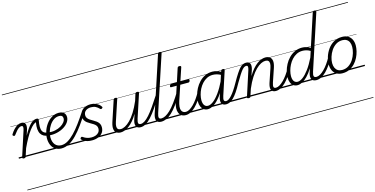

<svg xmlns="http://www.w3.org/2000/svg" viewBox="-129 -1721 5717 2926"><g transform="rotate(-15 2729.0 -257.5)"><path d="M76 15Q64 15 56.5 10Q49 5 52 -6L180 -401Q191 -436 187.5 -453Q184 -470 164 -470Q146 -470 126 -457.5Q106 -445 85 -421.5Q64 -398 40 -365Q34 -356 27.5 -354.5Q21 -353 10 -358Q-1 -364 -1.5 -372Q-2 -380 3 -387Q26 -424 53.5 -453.5Q81 -483 111.5 -500.5Q142 -518 174 -518Q198 -518 213.5 -510Q229 -502 236 -486.5Q243 -471 242.5 -449.5Q242 -428 235 -402L205 -308Q239 -370 268 -411Q297 -452 322.5 -475.5Q348 -499 370.5 -509Q393 -519 412 -519Q424 -519 428.5 -511.5Q433 -504 431.5 -494Q430 -484 422 -477Q414 -470 402 -470Q380 -470 352 -447Q324 -424 290.5 -380.5Q257 -337 221 -273Q185 -209 147 -127L107 -4Q104 6 97.5 10.5Q91 15 76 15ZM0 490H404V500H0ZM0 -20H404V0H0ZM0 -505H404V-500H0ZM0 -1010H404V-1000H0Z M516 -226Q482 -230 454 -245Q426 -260 408.5 -288.5Q391 -317 386.5 -362Q382 -407 394 -471L413 -519Q430 -519 438.5 -513.5Q447 -508 444 -492Q432 -429 432.5 -387.5Q433 -346 444 -322.5Q455 -299 475.5 -287.5Q496 -276 525 -272Q535 -271 540 -263.5Q545 -256 544 -247Q543 -238 536.5 -231.5Q530 -225 516 -226ZM404 490H429V500H404ZM404 -20H429V0H404ZM404 -505H429V-500H404ZM404 -1010H429V-1000H404Z M533 -270Q592 -263 643 -273.5Q694 -284 733.5 -307Q773 -330 795 -359.5Q817 -389 817 -418Q817 -443 802.5 -456.5Q788 -470 759 -470Q711 -470 672 -443Q633 -416 605 -373Q577 -330 562 -282Q547 -234 547 -191Q547 -153 556.5 -123Q566 -93 583 -73Q600 -53 625 -42Q650 -31 681 -31Q691 -31 694.5 -23.5Q698 -16 696 -6.5Q694 3 688 10Q682 17 672 17Q613 17 572.5 -10Q532 -37 512 -83.5Q492 -130 492 -187Q492 -240 511 -298.5Q530 -357 566 -406.5Q602 -456 652.5 -487.5Q703 -519 766 -519Q804 -519 827.5 -506Q851 -493 862 -471.5Q873 -450 873 -425Q873 -383 846 -344Q819 -305 771 -275.5Q723 -246 660.5 -231.5Q598 -217 529 -224ZM429 490H917V500H429ZM429 -20H917V0H429ZM429 -505H917V-500H429ZM429 -1010H917V-1000H429Z M670 17Q661 17 656.5 10Q652 3 653.5 -7Q655 -17 661.5 -24Q668 -31 679 -31Q731 -31 782.5 -61.5Q834 -92 887.5 -147Q941 -202 995.5 -276Q1050 -350 1107 -437Q1112 -446 1122.5 -445Q1133 -444 1140 -437.5Q1147 -431 1142 -422Q1084 -329 1026.5 -249Q969 -169 911 -109Q853 -49 793 -16Q733 17 670 17ZM916 490H966V500H916ZM916 -20H966V0H916ZM916 -505H966V-500H916ZM916 -1010H966V-1000H916Z M1152 19Q1111 19 1081 11.5Q1051 4 1030 -8.5Q1009 -21 994 -34Q986 -41 986 -49Q986 -57 993 -65Q1001 -74 1008.5 -74.5Q1016 -75 1025 -68Q1053 -48 1085.5 -37.5Q1118 -27 1154 -27Q1192 -27 1222.5 -38.5Q1253 -50 1271 -73.5Q1289 -97 1289 -132Q1289 -159 1275 -178Q1261 -197 1238.5 -211.5Q1216 -226 1190.5 -240Q1165 -254 1142.5 -271Q1120 -288 1106 -312Q1092 -336 1092 -371Q1092 -416 1114 -449Q1136 -482 1176 -500.5Q1216 -519 1267 -519Q1309 -519 1341.5 -506Q1374 -493 1395.5 -475Q1417 -457 1427 -440Q1433 -431 1432 -425.5Q1431 -420 1420 -412Q1412 -406 1405 -406.5Q1398 -407 1391 -414Q1365 -442 1335.5 -457.5Q1306 -473 1262 -473Q1211 -473 1178.5 -447.5Q1146 -422 1146 -376Q1146 -349 1160.5 -330.5Q1175 -312 1197.5 -297Q1220 -282 1245.5 -268Q1271 -254 1293.5 -237Q1316 -220 1330.5 -196.5Q1345 -173 1345 -139Q1345 -86 1318.5 -51Q1292 -16 1248 1.5Q1204 19 1152 19ZM967 490H1446V500H967ZM967 -20H1446V0H967ZM967 -505H1446V-500H967ZM967 -1010H1446V-1000H967Z M1605 15Q1564 15 1537.5 -4Q1511 -23 1505 -63.5Q1499 -104 1519 -168L1627 -494Q1632 -506 1638 -510.5Q1644 -515 1658 -515Q1674 -515 1680 -509Q1686 -503 1682 -491L1573 -162Q1559 -121 1559 -92Q1559 -63 1573.5 -48.5Q1588 -34 1618 -34Q1649 -34 1687 -53.5Q1725 -73 1767.5 -115.5Q1810 -158 1853 -226Q1896 -294 1938 -392L1971 -497Q1976 -509 1982 -513Q1988 -517 2002 -517Q2018 -517 2024.5 -511.5Q2031 -506 2027 -494L1905 -123Q1889 -74 1894.5 -52.5Q1900 -31 1933 -31Q1943 -31 1947 -23.5Q1951 -16 1949.5 -7Q1948 2 1940.5 9.5Q1933 17 1919 17Q1892 17 1874.5 8Q1857 -1 1848.5 -17.5Q1840 -34 1840 -57.5Q1840 -81 1848 -109L1879 -206Q1844 -145 1807 -102.5Q1770 -60 1734 -34Q1698 -8 1665 3.5Q1632 15 1605 15ZM1416 490H2087V500H1416ZM1416 -20H2087V0H1416ZM1416 -505H2087V-500H1416ZM1416 -1010H2087V-1000H1416Z M1918 17Q1908 17 1903 9.5Q1898 2 1899.5 -7Q1901 -16 1909.5 -23.5Q1918 -31 1933 -31Q1961 -31 1994.5 -52.5Q2028 -74 2069 -120Q2110 -166 2161 -239Q2212 -312 2278 -415Q2284 -426 2293 -424.5Q2302 -423 2307 -415Q2312 -407 2306 -398Q2240 -287 2186 -208Q2132 -129 2086.5 -79.5Q2041 -30 2000 -6.5Q1959 17 1918 17ZM2086 490V500ZM2086 -20V0ZM2086 -505V-500ZM2086 -1010V-1000Z M2244 17Q2215 17 2196.5 7Q2178 -3 2170 -21.5Q2162 -40 2163.5 -66.5Q2165 -93 2175 -125L2461 -994Q2465 -1006 2471.5 -1010.5Q2478 -1015 2492 -1015Q2508 -1015 2514 -1009Q2520 -1003 2516 -991L2230 -124Q2214 -75 2219.5 -53Q2225 -31 2258 -31Q2268 -31 2272.5 -23.5Q2277 -16 2275.5 -7Q2274 2 2266 9.5Q2258 17 2244 17ZM2087 490H2411V500H2087ZM2087 -20H2411V0H2087ZM2087 -505H2411V-500H2087ZM2087 -1010H2411V-1000H2087Z M2243 17Q2233 17 2228 9.5Q2223 2 2224.5 -7Q2226 -16 2234.5 -23.5Q2243 -31 2258 -31Q2287 -31 2322.5 -49Q2358 -67 2399 -106Q2440 -145 2488 -209.5Q2536 -274 2592 -367Q2599 -378 2608 -377Q2617 -376 2621.5 -367.5Q2626 -359 2620 -348Q2560 -244 2509 -174Q2458 -104 2413 -62Q2368 -20 2326 -1.5Q2284 17 2243 17ZM2411 490V500ZM2411 -20V0ZM2411 -505V-500ZM2411 -1010V-1000Z M2632 17Q2590 17 2563.5 -1Q2537 -19 2524 -50.5Q2511 -82 2513.5 -125Q2516 -168 2533 -219L2610 -452H2523Q2512 -452 2509.5 -458.5Q2507 -465 2511 -477Q2515 -489 2521 -494.5Q2527 -500 2537 -500H2626L2694 -709Q2698 -721 2704.5 -725.5Q2711 -730 2725 -730Q2742 -730 2748 -724Q2754 -718 2750 -706L2681 -500H2808Q2819 -500 2821 -494Q2823 -488 2820 -476Q2816 -463 2810 -457.5Q2804 -452 2793 -452H2666L2588 -219Q2572 -168 2569 -132.5Q2566 -97 2575 -74.5Q2584 -52 2602 -41.5Q2620 -31 2643 -31Q2653 -31 2658 -23.5Q2663 -16 2662 -7Q2661 2 2653.5 9.5Q2646 17 2632 17ZM2411 490H2799V500H2411ZM2411 -20H2799V0H2411ZM2411 -505H2799V-500H2411ZM2411 -1010H2799V-1000H2411Z M2630 17Q2620 17 2615 9.5Q2610 2 2611.5 -7Q2613 -16 2621.5 -23.5Q2630 -31 2645 -31Q2672 -31 2703.5 -49.5Q2735 -68 2768 -101Q2801 -134 2833 -179Q2865 -224 2894 -277Q2899 -287 2908 -286Q2917 -285 2923 -278.5Q2929 -272 2925 -262Q2894 -200 2858.5 -149Q2823 -98 2785.5 -61Q2748 -24 2709 -3.5Q2670 17 2630 17ZM2798 490V500ZM2798 -20V0ZM2798 -505V-500ZM2798 -1010V-1000Z M2978 17Q2942 17 2915.5 -1.5Q2889 -20 2874 -54.5Q2859 -89 2859 -136Q2859 -180 2873 -232Q2887 -284 2913.5 -334.5Q2940 -385 2980 -427Q3020 -469 3072 -494Q3124 -519 3188 -519Q3225 -519 3264.5 -506Q3304 -493 3336 -470L3323 -427Q3280 -453 3245.5 -461.5Q3211 -470 3181 -470Q3131 -470 3089 -448.5Q3047 -427 3014.5 -391.5Q2982 -356 2960 -312.5Q2938 -269 2927 -224.5Q2916 -180 2916 -141Q2916 -109 2924.5 -84.5Q2933 -60 2950 -46.5Q2967 -33 2992 -33Q3031 -33 3078 -68.5Q3125 -104 3177 -176Q3229 -248 3281 -356L3297 -318Q3240 -199 3184 -125Q3128 -51 3076 -17Q3024 17 2978 17ZM3266 17Q3239 17 3221.5 7Q3204 -3 3196 -21.5Q3188 -40 3189.5 -65Q3191 -90 3201 -121L3323 -494Q3327 -506 3334 -510.5Q3341 -515 3354 -515Q3371 -515 3376.5 -508Q3382 -501 3377 -489L3256 -120Q3240 -72 3246 -51.5Q3252 -31 3280 -31Q3290 -31 3294 -23.5Q3298 -16 3296.5 -7Q3295 2 3287.5 9.5Q3280 17 3266 17ZM2799 490H3434V500H2799ZM2799 -20H3434V0H2799ZM2799 -505H3434V-500H2799ZM2799 -1010H3434V-1000H2799Z M3267 17Q3256 17 3252 9.5Q3248 2 3250.5 -7Q3253 -16 3261 -23.5Q3269 -31 3281 -31Q3298 -31 3319.5 -44.5Q3341 -58 3366 -85.5Q3391 -113 3421 -157Q3451 -201 3485 -262Q3531 -344 3564.5 -394.5Q3598 -445 3623.5 -472Q3649 -499 3672.5 -508.5Q3696 -518 3721 -518Q3731 -518 3733.5 -510.5Q3736 -503 3733 -494Q3730 -485 3724 -477.5Q3718 -470 3711 -470Q3696 -470 3680.5 -462Q3665 -454 3645.5 -431.5Q3626 -409 3597.5 -365Q3569 -321 3528 -250Q3486 -173 3450.5 -121Q3415 -69 3384 -39Q3353 -9 3324.5 4Q3296 17 3267 17ZM3434 490H3534V500H3434ZM3434 -20H3534V0H3434ZM3434 -505H3534V-500H3434ZM3434 -1010H3534V-1000H3434Z M4050 17Q4023 17 4005.5 7Q3988 -3 3980 -21.5Q3972 -40 3974 -66Q3976 -92 3986 -124L4060 -343Q4074 -384 4073.5 -412Q4073 -440 4058 -454.5Q4043 -469 4012 -469Q3980 -469 3941.5 -450Q3903 -431 3860.5 -389Q3818 -347 3774.5 -280Q3731 -213 3690 -116L3653 -4Q3651 6 3644.5 10.5Q3638 15 3623 15Q3611 15 3603 10Q3595 5 3599 -6L3727 -401Q3738 -436 3734.5 -453Q3731 -470 3710 -470Q3700 -470 3695.5 -477.5Q3691 -485 3692.5 -494Q3694 -503 3701.5 -510.5Q3709 -518 3721 -518Q3745 -518 3760.5 -509.5Q3776 -501 3783 -485.5Q3790 -470 3789.5 -448Q3789 -426 3782 -400L3749 -299Q3785 -360 3821.5 -402Q3858 -444 3893.5 -470Q3929 -496 3962.5 -507.5Q3996 -519 4024 -519Q4066 -519 4093.5 -499.5Q4121 -480 4127 -439Q4133 -398 4112 -334L4040 -122Q4024 -74 4029 -52.5Q4034 -31 4065 -31Q4074 -31 4078 -23.5Q4082 -16 4080.5 -7Q4079 2 4071.5 9.5Q4064 17 4050 17ZM3534 490H4218V500H3534ZM3534 -20H4218V0H3534ZM3534 -505H4218V-500H3534ZM3534 -1010H4218V-1000H3534Z M4050 17Q4040 17 4035 9.5Q4030 2 4031.5 -7Q4033 -16 4041.5 -23.5Q4050 -31 4065 -31Q4092 -31 4123.5 -49.5Q4155 -68 4188 -101Q4221 -134 4253 -179Q4285 -224 4314 -277Q4319 -287 4328 -286Q4337 -285 4343 -278.5Q4349 -272 4345 -262Q4314 -200 4278.5 -149Q4243 -98 4205.5 -61Q4168 -24 4129 -3.5Q4090 17 4050 17ZM4218 490V500ZM4218 -20V0ZM4218 -505V-500ZM4218 -1010V-1000Z M4393 17Q4357 17 4330 -1.5Q4303 -20 4288.5 -54.5Q4274 -89 4274 -136Q4274 -181 4287.5 -233Q4301 -285 4328 -336Q4355 -387 4395 -428Q4435 -469 4487 -494Q4539 -519 4603 -519Q4635 -519 4670 -509Q4705 -499 4734 -480L4902 -994Q4906 -1006 4913 -1010.5Q4920 -1015 4933 -1015Q4951 -1015 4956 -1008Q4961 -1001 4957 -989L4673 -123Q4657 -74 4663.5 -52.5Q4670 -31 4705 -31Q4713 -31 4717 -23.5Q4721 -16 4719.5 -7Q4718 2 4711 9.5Q4704 17 4691 17Q4663 17 4645 8Q4627 -1 4618 -17Q4609 -33 4608.5 -56Q4608 -79 4615 -107L4639 -183Q4595 -112 4552 -68Q4509 -24 4469 -3.5Q4429 17 4393 17ZM4407 -33Q4445 -33 4491 -67Q4537 -101 4587.5 -169Q4638 -237 4688 -339L4720 -436Q4683 -457 4653 -463.5Q4623 -470 4596 -470Q4546 -470 4504 -448.5Q4462 -427 4429.5 -391.5Q4397 -356 4375 -312.5Q4353 -269 4341.5 -224.5Q4330 -180 4330 -141Q4330 -109 4338.5 -84.5Q4347 -60 4364.5 -46.5Q4382 -33 4407 -33ZM4218 490H4859V500H4218ZM4218 -20H4859V0H4218ZM4218 -505H4859V-500H4218ZM4218 -1010H4859V-1000H4218Z M4691 17Q4681 17 4676 9.5Q4671 2 4672.5 -7Q4674 -16 4682.5 -23.5Q4691 -31 4706 -31Q4733 -31 4764.5 -49.5Q4796 -68 4829 -101Q4862 -134 4894 -179Q4926 -224 4955 -277Q4960 -287 4969 -286Q4978 -285 4984 -278.5Q4990 -272 4986 -262Q4955 -200 4919.5 -149Q4884 -98 4846.5 -61Q4809 -24 4770 -3.5Q4731 17 4691 17ZM4859 490V500ZM4859 -20V0ZM4859 -505V-500ZM4859 -1010V-1000Z M5103 19Q5047 19 5008.5 -4.5Q4970 -28 4950.5 -70.5Q4931 -113 4931 -168Q4931 -222 4950 -283Q4969 -344 5007 -398Q5045 -452 5101.5 -485.5Q5158 -519 5234 -519Q5289 -519 5327 -497Q5365 -475 5385 -434.5Q5405 -394 5405 -340Q5405 -298 5393.5 -249.5Q5382 -201 5358.5 -153.5Q5335 -106 5298.5 -67Q5262 -28 5213.5 -4.5Q5165 19 5103 19ZM5109 -31Q5168 -31 5213 -61Q5258 -91 5287.5 -137.5Q5317 -184 5332 -236.5Q5347 -289 5347 -333Q5347 -376 5333.5 -406Q5320 -436 5293 -452.5Q5266 -469 5227 -469Q5169 -469 5124.5 -440Q5080 -411 5049.5 -365Q5019 -319 5003 -267Q4987 -215 4987 -171Q4987 -128 5001.5 -96.5Q5016 -65 5043 -48Q5070 -31 5109 -31ZM4859 490H5460V500H4859ZM4859 -20H5460V0H4859ZM4859 -505H5460V-500H4859ZM4859 -1010H5460V-1000H4859Z"/></g></svg>

Font: Playwrite AU VIC Guides
Style: Regular
Weight: 400
Designer: Veronika Burian, José Scaglione
Foundry: TypeTogether
Version: Version 1.003